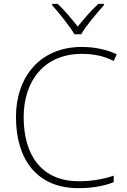

<svg xmlns="http://www.w3.org/2000/svg" viewBox="-20 -968 658 998"><path d="M367 -790H402C426 -832 483 -900 520 -941V-948H491C454 -914 414 -867 384 -830C355 -867 316 -914 280 -948H251V-941C288 -900 342 -832 367 -790ZM405 -688C461 -688 517 -679 571 -651L587 -686C532 -711 471 -724 405 -724C189 -724 63 -569 63 -360C63 -138 173 10 387 10C466 10 525 -3 571 -21V-55C521 -38 463 -26 389 -26C199 -26 103 -158 103 -359C103 -551 213 -688 405 -688Z"/></svg>

Font: Noto Sans Meetei Mayek ExtraLight
Style: Regular
Weight: 200
Designer: Monotype Design Team and Neelakash Kshetrimayum
Foundry: Monotype Imaging Inc.
Version: Version 2.002